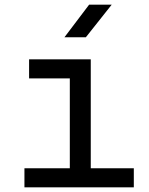

<svg xmlns="http://www.w3.org/2000/svg" viewBox="-20 -805 640 825"><path d="M85 0V-82H280V-468H105V-550H370V-82H555V0ZM257 -645 363 -785H460L349 -645Z"/></svg>

Font: Atlassian Mono
Style: Regular
Weight: 400
Monospace: yes
Designer: Philipp Nurullin, Konstantin Bulenkov
Foundry: Modifications by Atlassian Pty Ltd, manufactured by JetBrains
Version: Version 2.304